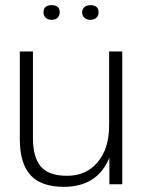

<svg xmlns="http://www.w3.org/2000/svg" viewBox="-20 -716 552 746"><path d="M228 10Q140 10 98.5 -35.5Q57 -81 57 -175V-516H108V-181Q108 -105 138.5 -69Q169 -33 241 -33Q315 -33 359.5 -86Q404 -139 404 -228V-516H455V0H405V-103Q358 10 228 10ZM149 -668Q149 -696 181 -696Q212 -696 212 -668Q212 -656 204 -647.5Q196 -639 181 -639Q166 -639 157.5 -647Q149 -655 149 -668ZM331 -696Q363 -696 363 -668Q363 -655 354.5 -647Q346 -639 331 -639Q316 -639 307.5 -647.5Q299 -656 299 -668Q299 -680 307.5 -688Q316 -696 331 -696Z"/></svg>

Font: Creato Display Light
Style: Regular
Weight: 300
Version: Version 1.000